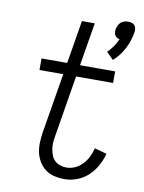

<svg xmlns="http://www.w3.org/2000/svg" viewBox="-87 -831 674 899"><g transform="rotate(10 250.0 -381.0)"><path d="M409 -581 376 -614Q391 -628 403 -645.5Q415 -663 423 -682Q416 -683 410 -687Q404 -691 400.5 -697Q397 -703 396.5 -710.5Q396 -718 397 -725Q399 -734 403 -743Q407 -752 414.5 -758.5Q422 -765 431 -767.5Q440 -770 449 -770Q458 -770 466.5 -767.5Q475 -765 480 -758.5Q485 -752 486.5 -743Q488 -734 486 -725Q480 -686 460.5 -647.5Q441 -609 409 -581ZM282 8Q258 8 234 2.5Q210 -3 191.5 -17Q173 -31 161 -51Q149 -71 144 -94Q139 -117 140 -142Q141 -167 145 -192L192 -475H79V-530H201L235 -735H296L262 -530H429V-475H253L205 -183Q202 -167 201 -151.5Q200 -136 202.5 -120.5Q205 -105 210.5 -91Q216 -77 226.5 -67Q237 -57 252 -52Q267 -47 282 -47Q303 -47 323.5 -56.5Q344 -66 359 -82.5Q374 -99 383.5 -118.5Q393 -138 398 -159L456 -143Q448 -113 433 -85.5Q418 -58 394.5 -36Q371 -14 341.5 -3Q312 8 282 8Z"/></g></svg>

Font: Iosevka Slab Light
Style: Italic
Weight: 300
Italic angle: -9°
Monospace: yes
Designer: Belleve Invis
Foundry: Belleve Invis
Version: Version 11.1.1; ttfautohint (v1.8.3)